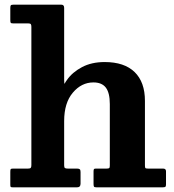

<svg xmlns="http://www.w3.org/2000/svg" viewBox="-20 -800 745 820"><path d="M101.5 -700H38Q28 -700 26 -702.5Q24 -705 24 -714.5V-765.5Q24 -774 26 -777Q28 -780 37 -780H242Q254 -780 254 -766.5V-460Q254 -438 256.5 -443.5Q259 -449 266 -458.5Q289 -491.5 330 -513.2Q371 -535 427 -535Q511 -535 555 -492.2Q599 -449.5 599 -369V-94Q599 -84 601 -82Q603 -80 613 -80H676.5Q689 -80 689 -68.5V-12.5Q689 -4.5 686.2 -2.2Q683.5 0 675.5 0H391.5Q383 0 381.2 -3.2Q379.5 -6.5 379.5 -15V-67Q379.5 -73.5 380.8 -76.8Q382 -80 389 -80H435Q444 -80 446.5 -82.2Q449 -84.5 449 -93.5V-355.5Q449 -403.5 432 -425.8Q415 -448 379 -448Q328 -448 291 -404.2Q254 -360.5 254 -283V-94Q254 -85 257.2 -82.5Q260.5 -80 270 -80H309Q317 -80 320.5 -77.2Q324 -74.5 324 -65.5V-15.5Q324 0 309.5 0H34Q27 0 25.5 -2Q24 -4 24 -11.5V-66Q24 -74.5 25.5 -77.2Q27 -80 35.5 -80H99.5Q108.5 -80 111.2 -83Q114 -86 114 -95V-685Q114 -693 111.8 -696.5Q109.5 -700 101.5 -700Z"/></svg>

Font: Besley*
Style: Bold
Weight: 700
Designer: Owen Earl
Foundry: indestructible type*
Version: Version 2.000; ttfautohint (v1.8.3)